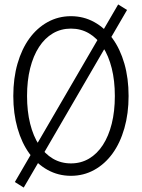

<svg xmlns="http://www.w3.org/2000/svg" viewBox="-20 -783 640 866"><path d="M300 10Q357 10 405 -16.5Q453 -43 487.5 -90.5Q522 -138 541 -204.5Q560 -271 560 -350Q560 -430 541 -496Q522 -562 487.5 -609.5Q453 -657 405 -683.5Q357 -710 300 -710Q243 -710 195 -683.5Q147 -657 112.5 -609.5Q78 -562 59 -496Q40 -430 40 -350Q40 -271 59 -204.5Q78 -138 112.5 -90.5Q147 -43 195 -16.5Q243 10 300 10ZM300 -46Q255 -46 218.5 -67.5Q182 -89 156 -129Q130 -169 116 -225Q102 -281 102 -350Q102 -419 116 -475Q130 -531 156 -571Q182 -611 218.5 -632.5Q255 -654 300 -654Q345 -654 381.5 -632.5Q418 -611 444 -571Q470 -531 484 -475Q498 -419 498 -350Q498 -281 484 -225Q470 -169 444 -129Q418 -89 381.5 -67.5Q345 -46 300 -46ZM47 38 87 63 171 -81 553 -738 513 -763Z"/></svg>

Font: CommitMonoV143 ExtLt
Style: Regular
Weight: 200
Monospace: yes
Designer: Eigil Nikolajsen
Foundry: Eigil Nikolajsen
Version: Version 1.143